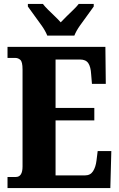

<svg xmlns="http://www.w3.org/2000/svg" viewBox="-20 -951 603 971"><path d="M18 0V-56H60Q94 -56 94 -109V-600Q94 -638 83 -648Q72 -658 58 -658H18V-714H513L515 -527H445L441 -575Q439 -613 426.5 -631.5Q414 -650 385 -650H261V-405H457V-342H261V-64H410Q437 -64 450.5 -85Q464 -106 468 -139L474 -187H543L538 0ZM219 -771Q210 -794 191.5 -820.5Q173 -847 153.5 -873Q134 -899 121 -918V-931H197Q206 -919 222.5 -902.5Q239 -886 257 -869Q275 -852 287 -838Q300 -852 317.5 -869Q335 -886 352 -902.5Q369 -919 378 -931H454V-918Q441 -899 421.5 -873Q402 -847 383.5 -820.5Q365 -794 356 -771Z"/></svg>

Font: Noto Serif Armenian ExtraCondensed Black
Style: Regular
Weight: 900
Width: 2
Designer: Monotype Design Team
Foundry: Monotype Imaging Inc.
Version: Version 2.008; ttfautohint (v1.8.4.7-5d5b)